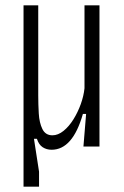

<svg xmlns="http://www.w3.org/2000/svg" viewBox="-20 -548 463 718"><path d="M68 150V-528H123V-191Q123 -158 125 -123.5Q127 -89 138.5 -65.5Q150 -42 176 -42Q197 -42 217.5 -58.5Q238 -75 254.5 -101.5Q271 -128 282 -158.5Q293 -189 296 -218V-528H352V0H292L302 -122H290Q252 12 173 12Q154 12 139.5 2.5Q125 -7 118 -29H107L126 94V150Z"/></svg>

Font: Bricolage Grotesque 12pt Condensed ExtraLight
Style: Regular
Weight: 200
Width: 3
Designer: Mathieu Triay
Foundry: Atelier Triay
Version: Version 1.001; ttfautohint (v1.8.4.7-5d5b);gftools[0.9.33.de